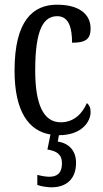

<svg xmlns="http://www.w3.org/2000/svg" viewBox="-20 -566 437 818"><path d="M200 232C262 232 304 197 304 128C304 74 272 44 226 37L231 10C328 10 366 -47 366 -89C366 -108 360 -119 350 -127C332 -84 296 -45 239 -45C164 -45 130 -123 130 -266C130 -445 167 -497 224 -497C274 -497 287 -446 287 -384C343 -384 366 -398 366 -444C366 -509 313 -546 223 -546C121 -546 42 -479 42 -265C42 -90 103 -8 195 7L182 71C219 77 244 90 244 130C244 172 223 187 190 187C176 187 158 184 139 179V222C158 229 184 232 200 232Z"/></svg>

Font: Noto Serif Sinhala ExtraCondensed
Style: Regular
Weight: 400
Width: 2
Designer: Jelle Bosma - Monotype Design Team
Foundry: Monotype Imaging Inc.
Version: Version 2.007